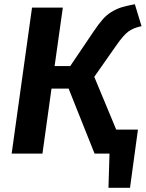

<svg xmlns="http://www.w3.org/2000/svg" viewBox="-20 -728 691 910"><path d="M426.8 -363.8 530.8 -113.8H633.8L596.2 162.1H494.1L499 0H428.2L305.2 -308.1H224.1L181.2 0H35.2L131.8 -691.9H277.8L238.8 -415H313L423.8 -579.1Q447.8 -614.7 467 -636.5Q486.3 -658.2 510 -672.4Q533.7 -686.5 556.9 -693.6Q580.1 -700.7 619.1 -708L650.9 -604Q612.8 -596.2 588.9 -578.9Q564.9 -561.5 530.8 -512.2Z"/></svg>

Font: FiraGO SemiBold
Style: Italic
Weight: 600
Italic angle: -8°
Designer: bBox Type GmbH
Foundry: bBox Type GmbH
Version: Version 1.001;PS 001.001;hotconv 1.0.88;makeotf.lib2.5.64775